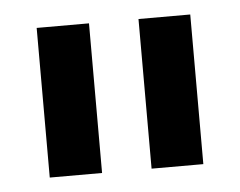

<svg xmlns="http://www.w3.org/2000/svg" viewBox="-33 -800 425 340"><g transform="rotate(-5 180.0 -630.0)"><path d="M136 -497H43V-763H136ZM316 -497H224V-763H316Z"/></g></svg>

Font: Open Sauce Two Medium
Style: Regular
Weight: 500
Designer: Alfredo Marco Pradil
Foundry: Creative Sauce Fz LLC
Version: Version 1.477